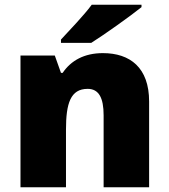

<svg xmlns="http://www.w3.org/2000/svg" viewBox="-20 -786 710 806"><path d="M574 -756V-766H365C332 -721 270 -657 236 -620V-606H363C417 -640 527 -718 574 -756ZM412 -563C334 -563 278 -532 243 -480H236L210 -553H66V0H257V-242C257 -352 276 -413 348 -413C395 -413 415 -375 415 -302V0H606V-360C606 -502 526 -563 412 -563Z"/></svg>

Font: Noto Sans Lao UI Blk
Style: Regular
Weight: 900
Designer: Monotype Design Team
Foundry: Monotype Imaging Inc.
Version: Version 2.000